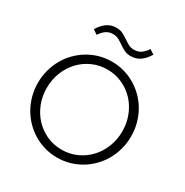

<svg xmlns="http://www.w3.org/2000/svg" viewBox="-220 -1160 1299 1350"><g transform="rotate(30 429.5 -485.0)"><path d="M429.5 14.5Q377.3 14.5 328.6 0.7Q280 -13.2 238.2 -38.4Q196.4 -63.6 161.8 -98.9Q127.3 -134.1 102.7 -177.5Q78.2 -220.9 64.8 -270.7Q51.4 -320.5 51.4 -374.5Q51.4 -428.6 64.8 -478.4Q78.2 -528.2 102.7 -571.6Q127.3 -615 161.8 -650.2Q196.4 -685.5 238.2 -710.7Q280 -735.9 328.6 -749.8Q377.3 -763.6 429.5 -763.6Q482.3 -763.6 530.7 -749.8Q579.1 -735.9 620.9 -710.7Q662.7 -685.5 697.3 -650.2Q731.8 -615 756.4 -571.6Q780.9 -528.2 794.3 -478.4Q807.7 -428.6 807.7 -374.5Q807.7 -320.5 794.3 -270.7Q780.9 -220.9 756.4 -177.5Q731.8 -134.1 697.3 -98.9Q662.7 -63.6 620.9 -38.4Q579.1 -13.2 530.5 0.7Q481.8 14.5 429.5 14.5ZM429.5 -49.5Q494.1 -49.5 550.2 -74.8Q606.4 -100 647.7 -143.9Q689.1 -187.7 712.7 -247Q736.4 -306.4 736.4 -374.5Q736.4 -442.7 712.7 -502Q689.1 -561.4 647.7 -605.2Q606.4 -649.1 550.2 -674.3Q494.1 -699.5 429.5 -699.5Q365 -699.5 309.1 -674.3Q253.2 -649.1 211.8 -605.2Q170.5 -561.4 146.8 -502Q123.2 -442.7 123.2 -374.5Q123.2 -306.4 146.8 -247Q170.5 -187.7 211.8 -143.9Q253.2 -100 309.1 -74.8Q365 -49.5 429.5 -49.5ZM203.6 -896.4Q225.9 -936.4 259.3 -960.9Q292.7 -985.5 337.3 -985.5Q368.6 -985.5 390.9 -974.1Q413.2 -962.7 432.7 -949.1Q452.3 -935.5 472.5 -924.1Q492.7 -912.7 520 -912.7Q554.1 -912.7 578.2 -930.7Q602.3 -948.6 618.2 -975.5L655.5 -951.4Q633.2 -911.4 599.8 -886.8Q566.4 -862.3 521.8 -862.3Q490.5 -862.3 468.2 -873.6Q445.9 -885 426.4 -898.6Q406.8 -912.3 386.6 -923.6Q366.4 -935 339.1 -935Q305 -935 280.9 -917Q256.8 -899.1 240.9 -872.3Z"/></g></svg>

Font: Spartan
Style: Regular
Weight: 400
Designer: Matt Bailey, Mirko Velimirovic
Foundry: Matt Bailey
Version: Version 1.005